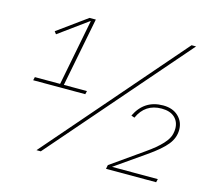

<svg xmlns="http://www.w3.org/2000/svg" viewBox="-100 -823 1066 947"><g transform="rotate(15 433.0 -349.0)"><path d="M776 -17 772 0H516L520 -20L682 -134Q783 -204 792 -254Q795 -268 795 -279Q795 -315 771.5 -336.5Q748 -358 705 -358Q621 -358 586 -280L569 -286Q612 -375 708 -375Q757 -375 786 -347.5Q815 -320 815 -279Q815 -238 787 -203Q759 -168 694 -123L542 -17ZM183 0H161L766 -698H789ZM322 -329H56L60 -346H189L255 -684H253L106 -577L96 -590L245 -698H277L208 -346H326Z"/></g></svg>

Font: IBM Plex Sans Thin
Style: Italic
Weight: 100
Italic angle: -11.31°
Designer: Mike Abbink, Paul van der Laan, Pieter van Rosmalen
Foundry: Bold Monday
Version: Version 3.0